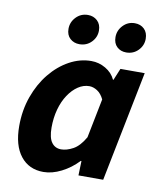

<svg xmlns="http://www.w3.org/2000/svg" viewBox="-81 -772 715 849"><g transform="rotate(10 276.0 -347.0)"><path d="M171 12Q106 12 68.5 -35.5Q31 -83 31 -170Q31 -241 53 -302.5Q75 -364 112.5 -410Q150 -456 197.5 -482Q245 -508 296 -508Q330 -508 360 -490.5Q390 -473 404 -443H406L428 -496H537L438 0H327L329 -65H326Q293 -30 251.5 -9Q210 12 171 12ZM231 -100Q256 -100 284.5 -115.5Q313 -131 337 -173L372 -349Q360 -374 342 -385.5Q324 -397 306 -397Q280 -397 256 -381Q232 -365 213 -336.5Q194 -308 183.5 -270Q173 -232 173 -188Q173 -142 188.5 -121Q204 -100 231 -100ZM230 -572Q205 -572 188 -587.5Q171 -603 171 -631Q171 -661 192.5 -683.5Q214 -706 246 -706Q271 -706 288 -690Q305 -674 305 -646Q305 -616 283.5 -594Q262 -572 230 -572ZM440 -572Q415 -572 398.5 -587.5Q382 -603 382 -631Q382 -661 403.5 -683.5Q425 -706 456 -706Q482 -706 498.5 -690Q515 -674 515 -646Q515 -616 493.5 -594Q472 -572 440 -572Z"/></g></svg>

Font: Source Sans 3
Style: Bold Italic
Weight: 700
Italic angle: -11°
Designer: Paul D. Hunt
Foundry: Adobe
Version: Version 3.052;hotconv 1.1.0;makeotfexe 2.6.0